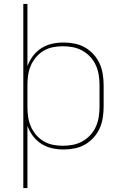

<svg xmlns="http://www.w3.org/2000/svg" viewBox="-20 -755 640 980"><path d="M99 205V-735H120V-417Q130 -445 148 -469Q166 -493 191 -509Q216 -525 245 -531.5Q274 -538 304 -538Q332 -538 360.5 -532.5Q389 -527 413.5 -513Q438 -499 457.5 -477.5Q477 -456 488.5 -430.5Q500 -405 504.5 -376.5Q509 -348 509 -320V-210Q509 -182 504.5 -153.5Q500 -125 488.5 -99.5Q477 -74 457.5 -52.5Q438 -31 413.5 -17Q389 -3 360.5 2.5Q332 8 304 8Q274 8 245 1.5Q216 -5 191 -21Q166 -37 148 -61Q130 -85 120 -113V205ZM301 -11Q327 -11 352.5 -16Q378 -21 400.5 -33.5Q423 -46 441 -65.5Q459 -85 469.5 -109Q480 -133 484 -158.5Q488 -184 488 -210V-320Q488 -346 484 -371.5Q480 -397 469.5 -421Q459 -445 441 -464.5Q423 -484 400.5 -496.5Q378 -509 352.5 -514Q327 -519 301 -519Q275 -519 250 -514Q225 -509 203 -496Q181 -483 164 -463Q147 -443 137 -419.5Q127 -396 123.5 -371Q120 -346 120 -320V-210Q120 -184 123.5 -159Q127 -134 137 -110.5Q147 -87 164 -67Q181 -47 203 -34Q225 -21 250 -16Q275 -11 301 -11Z"/></svg>

Font: Iosevka Curly Thin Extended
Style: Regular
Weight: 100
Width: 7
Monospace: yes
Designer: Belleve Invis
Foundry: Belleve Invis
Version: Version 11.1.0; ttfautohint (v1.8.3)